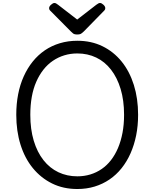

<svg xmlns="http://www.w3.org/2000/svg" viewBox="-20 -1247 1033 1286"><path d="M498 19Q404 19 329 -18Q254 -55 200 -121Q146 -187 117.5 -278Q89 -369 89 -478Q89 -551 101.5 -615.5Q114 -680 139 -735.5Q164 -791 199.5 -835Q235 -879 280.5 -910Q326 -941 381 -957.5Q436 -974 498 -974Q591 -974 666 -937.5Q741 -901 794.5 -835Q848 -769 876.5 -678Q905 -587 905 -478Q905 -405 892 -340.5Q879 -276 854.5 -220.5Q830 -165 794.5 -120.5Q759 -76 713.5 -45Q668 -14 614 2.5Q560 19 498 19ZM498 -66Q544 -66 585 -78.5Q626 -91 661 -115Q696 -139 723.5 -174.5Q751 -210 770.5 -256Q790 -302 800.5 -357.5Q811 -413 811 -478Q811 -575 788 -651Q765 -727 723.5 -780.5Q682 -834 624.5 -861.5Q567 -889 498 -889Q452 -889 411 -876.5Q370 -864 334.5 -840Q299 -816 271 -780.5Q243 -745 223 -699.5Q203 -654 193 -598.5Q183 -543 183 -478Q183 -381 206 -304.5Q229 -228 271 -174.5Q313 -121 371 -93.5Q429 -66 498 -66ZM650 -1227Q660 -1227 672.5 -1215.5Q685 -1204 685 -1193Q685 -1191 684.5 -1187Q684 -1183 679 -1177L541 -1036Q534 -1030 525.5 -1023Q517 -1016 497 -1016Q478 -1016 469.5 -1023Q461 -1030 455 -1036L315 -1177Q310 -1183 309.5 -1187Q309 -1191 309 -1193Q309 -1204 322 -1215.5Q335 -1227 344 -1227Q351 -1227 356.5 -1223.5Q362 -1220 369 -1215L497 -1116L625 -1215Q633 -1220 638 -1223.5Q643 -1227 650 -1227Z"/></svg>

Font: Playwrite IT Trad
Style: Regular
Weight: 400
Designer: Veronika Burian, José Scaglione
Foundry: TypeTogether
Version: Version 1.002